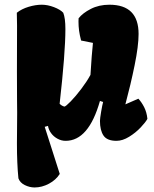

<svg xmlns="http://www.w3.org/2000/svg" viewBox="-20 -599 665 830"><path d="M53.7 -164.1Q53.2 -193.8 53.2 -288.1L53.7 -488.8L52.7 -543.9Q73.7 -560.5 103.8 -569.6Q133.8 -578.6 160.2 -578.6Q186 -578.6 213.4 -568.1Q240.7 -557.6 253.4 -543.9Q262.7 -521 262.7 -473.1Q262.7 -370.6 237.8 -150.4Q246.1 -141.6 258.3 -138.2Q264.2 -138.7 285.6 -160.6Q307.1 -182.6 331.3 -214.6Q355.5 -246.6 371.1 -275.4Q376.5 -364.7 381.8 -413.6L330.6 -423.8Q324.2 -448.2 321.8 -466.8Q319.3 -485.4 319.3 -506.3L319.8 -520Q337.4 -542.5 372.6 -560.5Q407.7 -578.6 453.1 -578.6Q579.1 -578.6 579.1 -452.1Q579.1 -400.9 562 -317.1Q544.9 -233.4 522 -147.9L578.1 -172.4Q592.3 -157.2 603.3 -135.5Q614.3 -113.8 617.2 -85.4Q610.4 -71.8 588.6 -48.6Q566.9 -25.4 538.3 -7.8Q509.8 9.8 483.4 9.8Q442.9 9.8 427.5 -12.9Q412.1 -35.6 412.1 -76.2Q412.1 -85.9 417.2 -116.2Q422.4 -146.5 425.8 -158.2L412.1 -162.6Q363.3 9.8 263.7 9.8Q245.1 9.8 228.3 0.5Q211.4 -8.8 200.7 -23.7Q189.9 -38.6 187.5 -54.7L173.3 -50.8L238.3 152.8Q222.2 178.7 191.7 195.1Q161.1 211.4 129.4 211.4Q108.4 211.4 87.4 201.2Q66.4 190.9 59.6 171.9Q53.2 107.9 53.2 21Q53.2 -20.5 53.7 -42L54.2 -111.8Q54.2 -146 53.7 -164.1Z"/></svg>

Font: Kavoon
Style: Regular
Weight: 400
Designer: Viktoriya Grabowska
Foundry: Viktoriya Grabowska
Version: Version 1.004; ttfautohint (v1.4.1)